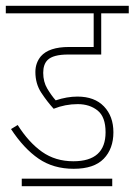

<svg xmlns="http://www.w3.org/2000/svg" viewBox="-20 -642 464 662"><path d="M344 -186Q344 -86 233 -86Q171 -86 125 -118.5Q79 -151 41 -211L18 -197Q62 -130 113 -95Q164 -60 234 -60Q304 -60 337.5 -94.5Q371 -129 371 -186Q371 -241 338.5 -275Q306 -309 247 -309Q211 -309 172 -296Q157 -313 143 -336.5Q129 -360 129 -391Q129 -420 144 -435Q163 -454 215 -454H329V-596H424V-622H0V-596H303V-480H218Q149 -480 121 -448Q102 -425 102 -394Q102 -353 122.5 -322Q143 -291 165 -267Q205 -283 248 -283Q289 -283 316.5 -261Q344 -239 344 -186ZM55 0H367V-26H55Z"/></svg>

Font: Noto Sans Devanagari Extra Condensed Thin
Style: Regular
Weight: 250
Width: 2
Designer: Monotype Design Team
Foundry: Monotype Imaging Inc.
Version: 1.000